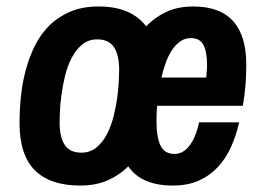

<svg xmlns="http://www.w3.org/2000/svg" viewBox="-20 -558 814 590"><path d="M40 -180.2Q40 -218.8 44.2 -260.3Q48.3 -301.8 58.8 -341.6Q69.3 -381.3 86.9 -417Q104.5 -452.6 131.6 -479.5Q158.7 -506.3 196 -522.2Q233.4 -538.1 283.2 -538.1Q382.8 -538.1 429.2 -477.1Q455.6 -504.9 491.2 -521.5Q526.9 -538.1 574.2 -538.1Q736.8 -538.1 736.8 -358.9Q736.8 -329.6 734.4 -297.1Q731.9 -264.6 726.1 -232.9H462.9Q461.4 -217.3 461.2 -204.8Q460.9 -192.4 460.9 -187Q460.9 -135.7 473.4 -110.4Q485.8 -85 516.1 -85Q531.2 -85 543.5 -92.8Q555.7 -100.6 564.9 -114Q574.2 -127.4 581.1 -145Q587.9 -162.6 591.8 -182.1H714.8Q706.1 -142.6 690.4 -107.4Q674.8 -72.3 650.4 -45.7Q626 -19 591.8 -3.4Q557.6 12.2 511.2 12.2Q463.9 12.2 429.4 -2.2Q395 -16.6 374 -46.9Q347.7 -20 311 -3.9Q274.4 12.2 226.1 12.2Q134.3 12.2 87.2 -34.7Q40 -81.5 40 -180.2ZM163.1 -183.1Q163.1 -136.2 179 -112.5Q194.8 -88.9 230 -88.9Q257.3 -88.9 276.6 -105Q295.9 -121.1 308.8 -146.2Q321.8 -171.4 329.3 -201.7Q336.9 -231.9 340.6 -260.3Q344.2 -288.6 345.2 -311Q346.2 -333.5 346.2 -342.8Q346.2 -388.7 330.3 -412.8Q314.5 -437 278.8 -437Q251.5 -437 232.2 -420.9Q212.9 -404.8 200 -379.6Q187 -354.5 179.7 -324.2Q172.4 -293.9 168.7 -265.9Q165 -237.8 164.1 -215.1Q163.1 -192.4 163.1 -183.1ZM613.8 -319.8Q614.7 -330.6 615.2 -337.4Q615.7 -344.2 616 -348.4Q616.2 -352.5 616.2 -354.5V-358.9Q616.2 -398.9 605.2 -419.9Q594.2 -440.9 566.9 -440.9Q548.3 -440.9 533.7 -430.7Q519 -420.4 508.1 -403.6Q497.1 -386.7 489.3 -365Q481.4 -343.3 476.1 -319.8Z"/></svg>

Font: Archivo Narrow
Style: Bold Italic
Weight: 700
Italic angle: -8°
Designer: Hector Gatti
Foundry: Hector Gatti
Version: 1.002; ttfautohint (v0.8)